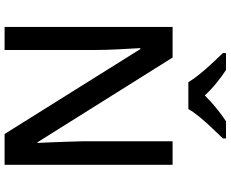

<svg xmlns="http://www.w3.org/2000/svg" viewBox="-102 -878 981 816"><g transform="rotate(90 388.0 -470.5)"><path d="M681 0H550L189 -577H185Q187 -537 190 -485.5Q193 -434 193 -380V0H95V-714H225L585 -140H588Q587 -161 585.5 -193Q584 -225 583 -261.5Q582 -298 581 -330V-714H681ZM330 -781Q316 -804 294 -831Q272 -858 248 -883.5Q224 -909 206 -928V-941H278Q304 -924 332.5 -901Q361 -878 386 -851Q413 -878 441.5 -901Q470 -924 496 -941H569V-928Q551 -909 526.5 -883.5Q502 -858 479.5 -831Q457 -804 444 -781Z"/></g></svg>

Font: Noto Sans Tamil Medium
Style: Regular
Weight: 500
Designer: Jelle Bosma - Monotype Design Team
Foundry: Monotype Imaging Inc.
Version: Version 2.004; ttfautohint (v1.8.4.7-5d5b)